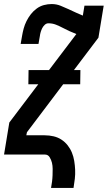

<svg xmlns="http://www.w3.org/2000/svg" viewBox="-24 -763 532 948"><path d="M228 165Q231 149 233 133.5Q235 118 235.5 102Q236 86 236 70.5Q236 55 232.5 40.5Q229 26 221 13Q213 0 197 0H-4L22 -158L165 -347H116L117 -417H218L353 -595Q335 -602 318.5 -609.5Q302 -617 286 -625.5Q270 -634 252.5 -641Q235 -648 215 -648Q205 -648 197 -640.5Q189 -633 184.5 -624Q180 -615 177 -605Q174 -595 173 -586L166 -546H78L85 -586Q88 -604 93 -622.5Q98 -641 107 -659Q116 -677 128.5 -693Q141 -709 157.5 -721Q174 -733 193 -738Q212 -743 231 -743Q255 -743 275.5 -734.5Q296 -726 316 -717L318 -716Q335 -708 351.5 -700.5Q368 -693 385 -686L393 -735H488L462 -577L341 -417H373L372 -347H288L109 -110L106 -95H196Q219 -95 240.5 -90Q262 -85 279.5 -73.5Q297 -62 310 -45.5Q323 -29 331 -9.5Q339 10 342.5 31.5Q346 53 347 75Q348 97 345.5 119.5Q343 142 339 165Z"/></svg>

Font: Iosevka QP
Style: Bold Italic
Weight: 700
Italic angle: -9°
Designer: Belleve Invis
Foundry: Belleve Invis
Version: Version 20.0.0; ttfautohint (v1.8.4)